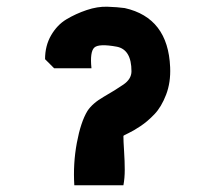

<svg xmlns="http://www.w3.org/2000/svg" viewBox="-20 -744 640 571"><path d="M201 -193Q197 -257 208.5 -319Q220 -381 240 -414Q255 -437 289 -456.5Q323 -476 347 -492.5Q371 -509 371 -532Q371 -596 328 -605Q274 -615 260.5 -602.5Q247 -590 252 -541H141L114 -568Q114 -608 132 -639Q150 -670 177.5 -686.5Q205 -703 237.5 -714Q270 -725 299.5 -724Q329 -723 351 -720Q480 -691 486 -544Q488 -499 474 -462.5Q460 -426 439.5 -404.5Q419 -383 398 -369Q377 -355 362 -348Q347 -341 347 -340Q347 -325 349 -294.5Q351 -264 351 -239Q351 -214 347 -193Z"/></svg>

Font: OpenDyslexic
Style: Bold
Weight: 800
Designer: Abbie Gonzalez
Version: Version 0.920;hotconv 1.0.109;makeotfexe 2.5.65596